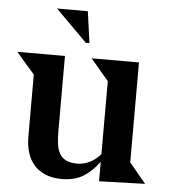

<svg xmlns="http://www.w3.org/2000/svg" viewBox="-51 -727 692 783"><g transform="rotate(5 295.5 -335.5)"><path d="M151 -681H277L295 -552H280ZM200 -184Q200 -155 203 -132Q206 -109 215 -92.5Q224 -76 241.5 -67Q259 -58 288 -58Q314 -58 338.5 -70Q363 -82 383 -105V-404L309 -491H503V-82L571 0L383 6V-74Q356 -36 320 -13Q284 10 230 10Q192 10 163.5 -2Q135 -14 116.5 -35Q98 -56 89 -85.5Q80 -115 80 -150V-404L5 -491H200Z"/></g></svg>

Font: Bluu Next Cyrillic
Style: Bold
Weight: 700
Designer: Igor Stepanchenko
Foundry: Igor Stepanchenko
Version: Version 1.000